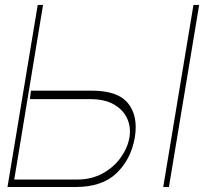

<svg xmlns="http://www.w3.org/2000/svg" viewBox="-20 -747 816 767"><path d="M103.7 -384.9H345.2Q450.3 -385.3 491.5 -334.3Q532.7 -283.4 518.5 -197.4Q503.2 -110.4 445.5 -55.2Q387.8 0 282.7 0H9.9L130.7 -727.3H152L36.9 -29.8H288.4Q346.2 -29.8 390.8 -54.7Q435.4 -79.5 462.9 -118.4Q490.4 -157.3 497.2 -198.9Q503.6 -239.3 487.9 -273.8Q472.3 -308.2 435.5 -329.5Q398.8 -350.9 340.9 -350.9H99.4ZM775.6 -727.3 654.8 0H632.1L752.8 -727.3Z"/></svg>

Font: Inter UI Thin
Style: Italic
Weight: 100
Italic angle: -9.39999°
Designer: Rasmus Andersson
Foundry: rsms
Version: 3.2;8d6f07862